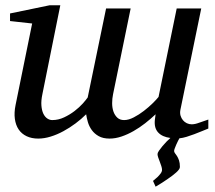

<svg xmlns="http://www.w3.org/2000/svg" viewBox="-20 -514 816 729"><path d="M771 -25.9Q758.8 -21 745.1 -15.4Q731.4 -9.8 717.3 -4.4Q703.1 1 688.7 5.4Q674.3 9.8 661.1 11.2Q659.2 14.6 655.8 21.2Q652.3 27.8 649.2 35.2Q646 42.5 643.6 49.1Q641.1 55.7 641.1 59.1Q641.1 63.5 644.5 67.9Q647.9 72.3 652.1 78.6Q656.2 85 659.7 95Q663.1 105 663.1 120.1Q663.1 124.5 659.2 129.9Q655.3 135.3 648.7 141.1Q642.1 147 633.8 153.3Q625.5 159.7 616.7 165.5Q596.7 179.7 570.8 194.8L561 172.9Q570.3 165.5 578.1 158.2Q584.5 151.9 589.8 144.8Q595.2 137.7 595.2 130.9Q595.2 124.5 592.5 116.5Q589.8 108.4 586.7 100.1Q583.5 91.8 580.8 84.2Q578.1 76.7 578.1 70.8Q578.1 66.4 583.7 58.1Q589.4 49.8 596.9 40.8Q604.5 31.7 612.8 23.2Q621.1 14.6 627 9.8Q596.2 5.9 580.6 -11Q564.9 -27.8 567.9 -58.1L570.8 -80.1Q552.2 -62.5 531 -45.9Q509.8 -29.3 487.1 -16.4Q464.4 -3.4 441.2 4.4Q418 12.2 396 12.2Q371.1 12.2 354.7 2.9Q338.4 -6.3 328.4 -20.3Q318.4 -34.2 313.7 -50.3Q309.1 -66.4 307.1 -80.1Q289.1 -62 266.8 -45.4Q244.6 -28.8 220.7 -15.9Q196.8 -2.9 172.4 4.6Q147.9 12.2 125 12.2Q100.1 12.2 81.1 3.2Q62 -5.9 50.8 -22.5Q39.6 -39.1 36.4 -62.7Q33.2 -86.4 39.1 -115.2L102.1 -424.8L18.1 -434.1V-462.9L168.9 -494.1H209L141.1 -157.2Q135.7 -131.8 137.2 -113.3Q138.7 -94.7 144.5 -82.5Q150.4 -70.3 159.4 -64.2Q168.5 -58.1 178.2 -58.1Q201.7 -58.1 223.4 -68.4Q245.1 -78.6 263.2 -92.5Q281.2 -106.4 294.2 -120.8Q307.1 -135.3 313 -144L382.8 -481.9H476.1L409.2 -155.8Q405.8 -139.6 405.8 -122.3Q405.8 -105 410.6 -90.8Q415.5 -76.7 425.3 -67.4Q435.1 -58.1 451.2 -58.1Q468.3 -58.1 488 -68.4Q507.8 -78.6 526.1 -92.8Q544.4 -106.9 559.6 -121.8Q574.7 -136.7 582 -146L650.9 -481.9H744.1L665 -97.2Q662.6 -85 665.5 -75Q668.5 -64.9 674.6 -57.6Q680.7 -50.3 689.5 -46.1Q698.2 -42 708 -42Q720.2 -42 735.8 -47.9Q751.5 -53.7 771 -60.1Z"/></svg>

Font: Charis SIL CyrE
Style: Italic
Weight: 400
Italic angle: -11°
Foundry: SIL International
Version: Version 5.000